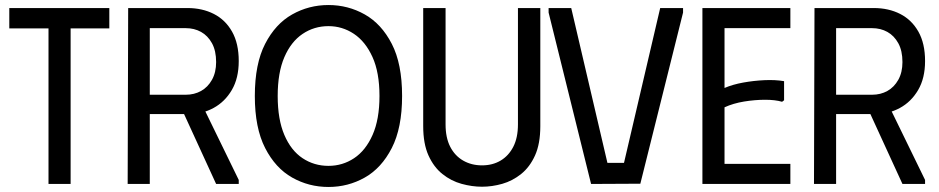

<svg xmlns="http://www.w3.org/2000/svg" viewBox="-20 -732 3735 764"><path d="M415 -700V-619H261V0H173V-619H17V-700Z M490 -700H576V0H488ZM726 -700Q785 -700 831 -676.5Q877 -653 903.5 -606Q930 -559 930 -489Q930 -421 902.5 -374Q875 -327 830 -302.5Q785 -278 732 -278H521V-700ZM570 -355H719Q753 -355 780 -370Q807 -385 823.5 -414.5Q840 -444 840 -485Q840 -530 823.5 -560Q807 -590 780 -605Q753 -620 719 -620H570ZM690 -327 773 -338 930 -16V0H840Z M994 -350Q994 -478 1035 -557.5Q1076 -637 1142.5 -674.5Q1209 -712 1287 -712Q1365 -712 1431.5 -674.5Q1498 -637 1539 -557.5Q1580 -478 1580 -350Q1580 -223 1539 -143Q1498 -63 1431.5 -25.5Q1365 12 1287 12Q1209 12 1142.5 -25.5Q1076 -63 1035 -143Q994 -223 994 -350ZM1085 -350Q1085 -257 1111.5 -195Q1138 -133 1184 -102.5Q1230 -72 1287 -72Q1343 -72 1389 -102.5Q1435 -133 1462.5 -195Q1490 -257 1490 -350Q1490 -444 1462 -505.5Q1434 -567 1388 -597.5Q1342 -628 1287 -628Q1230 -628 1184 -597Q1138 -566 1111.5 -504.5Q1085 -443 1085 -350Z M2130 -230V-700H2041V-237Q2041 -184 2022.5 -148Q2004 -112 1972 -93Q1940 -74 1898 -74Q1856 -74 1823 -93Q1790 -112 1771.5 -148Q1753 -184 1753 -237V-700H1664V-230Q1664 -160 1685 -113.5Q1706 -67 1740.5 -39.5Q1775 -12 1816.5 -0.5Q1858 11 1898 11Q1938 11 1978.5 -0.5Q2019 -12 2053.5 -39.5Q2088 -67 2109 -113.5Q2130 -160 2130 -230Z M2163 -700H2253L2397 -84H2463L2607 -700H2698V-682L2528 -1L2332 0L2163 -682Z M3125 -700V-620H2863V-382Q2896 -396 2937.5 -403.5Q2979 -411 3022 -413Q3065 -415 3100 -409V-333L3092 -327Q3065 -335 3024.5 -335Q2984 -335 2941 -328Q2898 -321 2863 -305V-80H3125V0H2775V-700Z M3221 -700H3307V0H3219ZM3457 -700Q3516 -700 3562 -676.5Q3608 -653 3634.5 -606Q3661 -559 3661 -489Q3661 -421 3633.5 -374Q3606 -327 3561 -302.5Q3516 -278 3463 -278H3252V-700ZM3301 -355H3450Q3484 -355 3511 -370Q3538 -385 3554.5 -414.5Q3571 -444 3571 -485Q3571 -530 3554.5 -560Q3538 -590 3511 -605Q3484 -620 3450 -620H3301ZM3421 -327 3504 -338 3661 -16V0H3571Z"/></svg>

Font: Phudu Light
Style: Regular
Weight: 400
Version: Version 1.005;gftools[0.9.23]